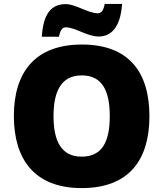

<svg xmlns="http://www.w3.org/2000/svg" viewBox="-20 -953 837 983"><path d="M194 -765H282C290 -808 305 -813 317 -813C366 -813 426 -766 485 -766C549 -766 597 -813 605 -933H516C509 -891 493 -885 481 -885C431 -885 367 -932 317 -932C245 -932 202 -887 194 -765ZM745 -358C745 -580 643 -725 399 -725C158 -725 51 -581 51 -359C51 -136 158 10 398 10C643 10 745 -137 745 -358ZM254 -358C254 -487 294 -567 399 -567C504 -567 542 -487 542 -358C542 -229 504 -151 398 -151C295 -151 254 -229 254 -358Z"/></svg>

Font: Noto Sans Lao UI Blk
Style: Regular
Weight: 900
Designer: Monotype Design Team
Foundry: Monotype Imaging Inc.
Version: Version 2.000